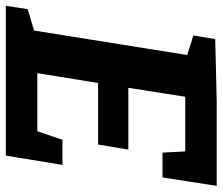

<svg xmlns="http://www.w3.org/2000/svg" viewBox="-72 -672 744 641"><g transform="rotate(90 299.5 -352.0)"><path d="M-1 0 10 -73 98 -99 79 -79 166 -623 181 -600 98 -626 110 -699 317 -704H600L572 -523H489L484 -619L506 -599H280L306 -621L269 -386L253 -409H479L462 -308H235L261 -335L219 -77L205 -105H442L410 -82L446 -189H530L499 0Z"/></g></svg>

Font: Bitter Thin
Style: Bold Italic
Weight: 700
Italic angle: -9°
Version: Version 3.021